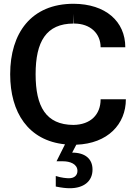

<svg xmlns="http://www.w3.org/2000/svg" viewBox="-20 -755 745 1019"><path d="M471 145C471 88 432 55 363 55L385 13C552 7 648 -96 648 -228H514C514 -147 461 -93 369 -92C224 -93 169 -189 169 -361C169 -534 225 -630 371 -630V-682L373 -630C461 -630 514 -576 514 -504H645C645 -642 540 -734 371 -735C145 -735 34 -579 34 -361C34 -158 130 -9 325 11L280 101H315C351 101 391 115 391 152C391 175 375 191 346 191C334 191 306 189 276 179V235C310 242 332 244 351 244C422 244 471 209 471 145Z"/></svg>

Font: Perun SemiBold
Style: Regular
Weight: 600
Foundry: Copyright (c) Stefan Peev, Context Ltd, 2016
Version: Version 1.089